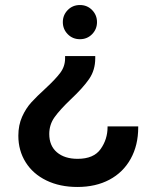

<svg xmlns="http://www.w3.org/2000/svg" viewBox="-20 -497 616 764"><path d="M366 -409Q366 -381 346.5 -361Q327 -341 298 -341Q269 -341 249.5 -361Q230 -381 230 -409Q230 -437 249.5 -457Q269 -477 298 -477Q327 -477 346.5 -457Q366 -437 366 -409ZM359 -265Q359 -218 334.5 -182.5Q310 -147 262 -102Q218 -60 197 -30.5Q176 -1 176 36Q176 83 206.5 109Q237 135 289 135Q353 135 380.5 96Q408 57 408 9V6H530V10Q530 81 500 135Q470 189 415.5 218Q361 247 288 247Q218 247 164.5 221Q111 195 82 148.5Q53 102 53 43Q53 1 68 -32.5Q83 -66 105 -90Q127 -114 161 -145Q201 -182 220 -207.5Q239 -233 239 -265V-274H359Z"/></svg>

Font: Be Vietnam SemiBold
Style: Regular
Weight: 600
Designer: Gabriel Lam
Foundry: TypeRant
Version: Version 4.000